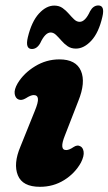

<svg xmlns="http://www.w3.org/2000/svg" viewBox="-20 -690 407 721"><path d="M228.5 -126.5Q240 -126.5 256.5 -138Q270.5 -147 281 -141Q291.5 -136.5 294 -120.5Q296.5 -104.5 284 -79.5Q261.5 -39 221 -13.8Q180.5 11.5 130 11.5Q64.5 11.5 47 -31.8Q29.5 -75 56.5 -139L110.5 -273Q124 -305.5 122.5 -319.2Q121 -333 106.5 -333Q95.5 -333 77 -321Q61 -311.5 49.5 -316.5Q38 -321 35.2 -337.2Q32.5 -353.5 46.5 -377.5Q69.5 -415.5 111.8 -441.2Q154 -467 203 -467Q265.5 -467 284 -423.8Q302.5 -380.5 274 -310.5L224 -182Q201.5 -126.5 228.5 -126.5ZM265 -507.5Q246.9 -507.5 233.9 -516.5Q220.9 -525.5 210.6 -537.5Q200.2 -549.5 190.5 -558.8Q180.8 -568 170.3 -568Q149.6 -568 131.1 -528Q118.7 -506 99.8 -506Q74.2 -506 84.4 -549.5Q98.5 -608.5 126 -638.8Q153.5 -669 183.9 -669Q202 -669 215 -659.8Q228 -650.5 238.3 -638.5Q248.7 -626.5 258.4 -617.2Q268.1 -608 279.1 -608Q300.2 -608 318.3 -648Q330.2 -669.5 349.1 -669.5Q374.6 -669.5 364.5 -627Q350.9 -567.5 323.1 -537.5Q295.4 -507.5 265 -507.5Z"/></svg>

Font: Fraunces 72pt SuperSoft
Style: Bold Italic
Weight: 700
Italic angle: -16°
Version: Version 1.000;[0bf87f6ff]